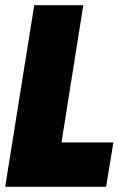

<svg xmlns="http://www.w3.org/2000/svg" viewBox="-32 -720 488 740"><path d="M-12 0 100 -700H289L205 -171H405L377 0Z"/></svg>

Font: Georama SemiCondensed Black
Style: Italic
Weight: 900
Width: 4
Italic angle: -9°
Designer: Jean-Baptiste Levee
Foundry: Production Type
Version: Version 1.000